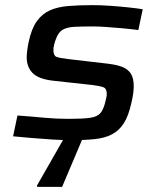

<svg xmlns="http://www.w3.org/2000/svg" viewBox="-20 -538 620 748"><path d="M258 8Q224 8 183 5.5Q142 3 102.5 -0.5Q63 -4 31 -7L48 -88Q81 -86 107 -83.5Q133 -81 156 -79Q179 -77 201.5 -76Q224 -75 249 -75Q303 -75 330.5 -79Q358 -83 370 -96Q382 -109 389 -136Q392 -148 394 -157Q396 -166 396 -171Q396 -193 383 -198Q370 -203 338 -207L183 -224Q128 -231 106 -254.5Q84 -278 84 -315Q84 -324 86 -341Q88 -358 92 -376Q103 -427 123.5 -455.5Q144 -484 174 -497.5Q204 -511 245.5 -514.5Q287 -518 340 -518Q372 -518 408 -515.5Q444 -513 477.5 -509.5Q511 -506 536 -502L519 -421Q488 -425 455 -428Q422 -431 392.5 -433Q363 -435 341 -435Q298 -435 269.5 -433.5Q241 -432 224 -422Q207 -412 198 -386Q194 -377 191 -364.5Q188 -352 188 -344Q188 -322 199 -317Q210 -312 245 -308L399 -290Q434 -286 456 -277.5Q478 -269 489.5 -251.5Q501 -234 501 -202Q501 -191 499 -174.5Q497 -158 492 -138Q481 -87 462.5 -58Q444 -29 416 -14.5Q388 0 349 4Q310 8 258 8ZM125 190 124 185 240 -18H308V-13L222 190Z"/></svg>

Font: Saira Expanded Medium
Style: Italic
Weight: 500
Width: 7
Italic angle: -12°
Designer: Hector Gatti with collaboration of the Omnibus-Type team
Foundry: Omnibus-Type
Version: Version 1.101